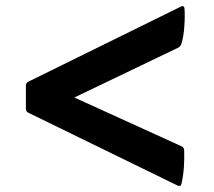

<svg xmlns="http://www.w3.org/2000/svg" viewBox="-20 -611 710 638"><path d="M593 -584Q591 -593 583 -590L75 -340Q66 -336 66 -326V-250Q66 -240 75 -236L571 6Q580 10 583 0Q589 -27 591 -54.5Q593 -82 592 -111Q592 -121 583 -125L227 -287L571 -452Q579 -455 583 -466Q590 -489 592.5 -522.5Q595 -556 593 -584Z"/></svg>

Font: Hahmlet Black
Style: Regular
Weight: 900
Version: Version 1.002